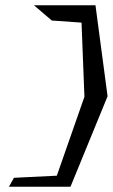

<svg xmlns="http://www.w3.org/2000/svg" viewBox="-20 -640 429 730"><path d="M14 70H248L389 -274L343 -620H109L177 -562L290 -554L301 -272L196 28L33 36Z"/></svg>

Font: Stormblade
Style: Obl
Weight: 400
Designer: Mew Too
Foundry: Cannot Into Space Fonts
Version: Version 0.77